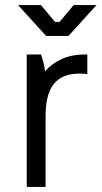

<svg xmlns="http://www.w3.org/2000/svg" viewBox="-20 -734 399 754"><path d="M85 0H159V-279Q159 -321 167 -352.5Q175 -384 191.5 -404.5Q208 -425 233 -435Q258 -445 292 -445Q300 -445 309 -444.5Q318 -444 323 -443V-520H311Q263 -520 224 -503Q185 -486 157 -454Q155 -471 150.5 -488.5Q146 -506 141 -520H85ZM51 -714 161 -593H249L359 -714H269L214 -648H196L141 -714Z"/></svg>

Font: Fixel Variable
Style: Regular
Weight: 100
Width: 3
Designer: AlfaBravo + MacPaw
Foundry: Kyrylo Tkachov, Marchela Mozhyna, Serhii Makarenko, Maria Weinstein, Zakhar Kryvoshyya
Version: Version 1.211